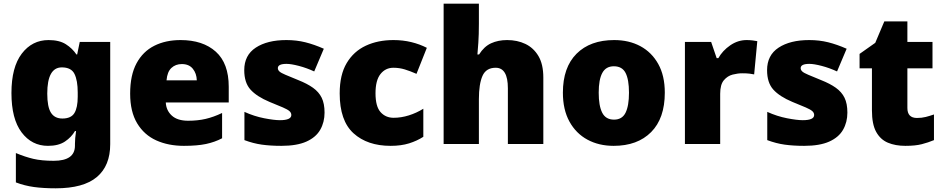

<svg xmlns="http://www.w3.org/2000/svg" viewBox="-20 -780 5110 1040"><path d="M243 -563Q301 -563 336.5 -540.5Q372 -518 394 -485H398L412 -553H577V1Q577 118 504.5 179Q432 240 282 240Q215 240 164 233Q113 226 66 208V49Q116 70 161 80.5Q206 91 271 91Q386 91 386 9V-1Q386 -30 392 -70H386Q367 -37 332 -13.5Q297 10 240 10Q152 10 97 -63Q42 -136 42 -276Q42 -416 98 -489.5Q154 -563 243 -563ZM315 -415Q236 -415 236 -273Q236 -201 256 -169.5Q276 -138 318 -138Q365 -138 383 -167.5Q401 -197 401 -256V-279Q401 -344 383.5 -379.5Q366 -415 315 -415Z M958 -563Q1079 -563 1149 -500Q1219 -437 1219 -310V-225H878Q880 -182 910.5 -154Q941 -126 999 -126Q1051 -126 1094 -136Q1137 -146 1183 -168V-31Q1143 -10 1095.5 0Q1048 10 976 10Q892 10 826.5 -19.5Q761 -49 723 -112Q685 -175 685 -273Q685 -373 719.5 -437Q754 -501 815.5 -532Q877 -563 958 -563ZM965 -433Q931 -433 908.5 -412Q886 -391 882 -345H1046Q1045 -382 1024.5 -407.5Q1004 -433 965 -433Z M1738 -170Q1738 -118 1714.5 -77Q1691 -36 1639.5 -13Q1588 10 1504 10Q1445 10 1398.5 3.5Q1352 -3 1304 -21V-174Q1357 -150 1411 -139.5Q1465 -129 1496 -129Q1558 -129 1558 -157Q1558 -169 1548 -178Q1538 -187 1512.5 -198Q1487 -209 1440 -228Q1371 -257 1337 -294.5Q1303 -332 1303 -400Q1303 -481 1365.5 -522Q1428 -563 1531 -563Q1586 -563 1634 -551Q1682 -539 1734 -516L1682 -393Q1641 -412 1599 -423Q1557 -434 1532 -434Q1485 -434 1485 -411Q1485 -401 1493.5 -393Q1502 -385 1526 -375Q1550 -365 1596 -346Q1644 -327 1675.5 -304.5Q1707 -282 1722.5 -250.5Q1738 -219 1738 -170Z M2096 10Q1970 10 1895 -58Q1820 -126 1820 -274Q1820 -375 1858 -438.5Q1896 -502 1961.5 -532.5Q2027 -563 2111 -563Q2162 -563 2207.5 -552Q2253 -541 2292 -521L2236 -380Q2202 -395 2172.5 -404Q2143 -413 2111 -413Q2068 -413 2041 -379Q2014 -345 2014 -275Q2014 -203 2041.5 -172.5Q2069 -142 2112 -142Q2153 -142 2194.5 -155Q2236 -168 2273 -191V-39Q2239 -17 2196 -3.5Q2153 10 2096 10Z M2574 -652Q2574 -591 2571 -549Q2568 -507 2566 -485H2575Q2602 -528 2640 -545.5Q2678 -563 2727 -563Q2782 -563 2826 -542Q2870 -521 2896.5 -476.5Q2923 -432 2923 -360V0H2731V-302Q2731 -413 2665 -413Q2613 -413 2593.5 -369Q2574 -325 2574 -243V0H2383V-760H2574Z M3581 -278Q3581 -139 3507 -64.5Q3433 10 3304 10Q3224 10 3162 -23.5Q3100 -57 3064.5 -121.5Q3029 -186 3029 -278Q3029 -415 3103 -489Q3177 -563 3307 -563Q3387 -563 3448.5 -530Q3510 -497 3545.5 -433.5Q3581 -370 3581 -278ZM3223 -278Q3223 -207 3242 -169.5Q3261 -132 3306 -132Q3350 -132 3368.5 -169.5Q3387 -207 3387 -278Q3387 -349 3368.5 -385Q3350 -421 3305 -421Q3262 -421 3242.5 -385Q3223 -349 3223 -278Z M4024 -563Q4040 -563 4057 -561Q4074 -559 4082 -557L4065 -377Q4055 -379 4040.5 -381Q4026 -383 4000 -383Q3976 -383 3948.5 -376Q3921 -369 3901 -345.5Q3881 -322 3881 -272V0H3690V-553H3832L3862 -465H3871Q3894 -506 3935.5 -534.5Q3977 -563 4024 -563Z M4570 -170Q4570 -118 4546.5 -77Q4523 -36 4471.5 -13Q4420 10 4336 10Q4277 10 4230.5 3.5Q4184 -3 4136 -21V-174Q4189 -150 4243 -139.5Q4297 -129 4328 -129Q4390 -129 4390 -157Q4390 -169 4380 -178Q4370 -187 4344.5 -198Q4319 -209 4272 -228Q4203 -257 4169 -294.5Q4135 -332 4135 -400Q4135 -481 4197.5 -522Q4260 -563 4363 -563Q4418 -563 4466 -551Q4514 -539 4566 -516L4514 -393Q4473 -412 4431 -423Q4389 -434 4364 -434Q4317 -434 4317 -411Q4317 -401 4325.5 -393Q4334 -385 4358 -375Q4382 -365 4428 -346Q4476 -327 4507.5 -304.5Q4539 -282 4554.5 -250.5Q4570 -219 4570 -170Z M4947 -141Q4973 -141 4994.5 -146.5Q5016 -152 5039 -160V-21Q5008 -8 4973 1Q4938 10 4884 10Q4830 10 4789.5 -7Q4749 -24 4726 -65.5Q4703 -107 4703 -182V-410H4636V-488L4721 -548L4770 -664H4895V-553H5031V-410H4895V-195Q4895 -141 4947 -141Z"/></svg>

Font: Noto Sans Lao Black
Style: Regular
Weight: 900
Designer: Monotype Design Team
Foundry: Monotype Imaging Inc.
Version: Version 2.003; ttfautohint (v1.8.4.7-5d5b)